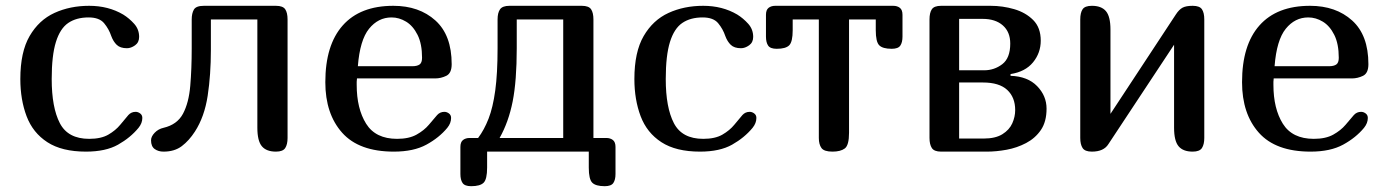

<svg xmlns="http://www.w3.org/2000/svg" viewBox="-20 -522 4771 661"><path d="M422 -126Q432 -137 447 -137Q455 -137 462.5 -131.5Q470 -126 470 -116Q470 -98 457 -82Q429 -48 386.5 -24Q344 0 276 0Q193 0 143 -32.5Q93 -65 71.5 -122Q50 -179 50 -250Q50 -343 82 -398Q114 -453 167.5 -477.5Q221 -502 287 -502Q353 -502 404 -472Q425 -459 442 -440Q459 -421 459 -395Q459 -376 445 -366Q431 -356 417 -356Q394 -356 382 -367.5Q370 -379 363 -398Q355 -422 338.5 -442Q322 -462 285 -462Q243 -462 215 -443Q187 -424 172.5 -377.5Q158 -331 158 -250Q158 -152 186 -98Q214 -44 287 -44Q328 -44 353 -58.5Q378 -73 394 -92.5Q410 -112 422 -126Z M970 -47Q970 -25 962 -12.5Q954 0 930 0Q897 0 881.5 -18.5Q866 -37 866 -82V-455H706V-350Q706 -265 695 -192.5Q684 -120 651 -69Q631 -38 606 -19Q581 0 543 0Q525 0 512.5 -9Q500 -18 500 -39Q500 -52 512.5 -65Q525 -78 543 -82Q590 -93 610 -130.5Q630 -168 635 -226.5Q640 -285 640 -356V-455Q640 -476 647.5 -489Q655 -502 682 -502H930Q954 -502 962 -490Q970 -478 970 -455Z M1485 -126Q1495 -137 1510 -137Q1518 -137 1525.5 -131.5Q1533 -126 1533 -116Q1533 -98 1520 -82Q1492 -48 1448 -24Q1404 0 1336 0Q1216 0 1158 -65Q1100 -130 1100 -239Q1100 -367 1160 -434.5Q1220 -502 1334 -502Q1423 -502 1479 -451.5Q1535 -401 1535 -301Q1535 -270 1516.5 -261Q1498 -252 1478 -252H1209Q1208 -246 1208 -240.5Q1208 -235 1208 -230Q1208 -148 1240.5 -96Q1273 -44 1347 -44Q1388 -44 1414 -58.5Q1440 -73 1456.5 -92.5Q1473 -112 1485 -126ZM1328 -462Q1282 -462 1250.5 -423Q1219 -384 1212 -294H1399Q1416 -294 1424.5 -300Q1433 -306 1433 -323Q1433 -371 1417.5 -402Q1402 -433 1378 -447.5Q1354 -462 1328 -462Z M1626 -47Q1647 -75 1662 -113.5Q1677 -152 1685 -210.5Q1693 -269 1693 -356V-455Q1693 -478 1701.5 -490Q1710 -502 1734 -502H1983Q2007 -502 2015 -490Q2023 -478 2023 -455V-47H2067Q2081 -47 2090 -40Q2099 -33 2099 -16V77Q2099 97 2091.5 108Q2084 119 2062 119Q2031 119 2019 107Q2007 95 2007 55V0H1657V55Q1657 95 1645 107Q1633 119 1602 119Q1580 119 1572.5 108Q1565 97 1565 77V-16Q1565 -33 1574 -40Q1583 -47 1597 -47ZM1919 -47V-455H1759V-356Q1759 -244 1745 -173Q1731 -102 1700 -47Z M2536 -126Q2546 -137 2561 -137Q2569 -137 2576.5 -131.5Q2584 -126 2584 -116Q2584 -98 2571 -82Q2543 -48 2500.5 -24Q2458 0 2390 0Q2307 0 2257 -32.5Q2207 -65 2185.5 -122Q2164 -179 2164 -250Q2164 -343 2196 -398Q2228 -453 2281.5 -477.5Q2335 -502 2401 -502Q2467 -502 2518 -472Q2539 -459 2556 -440Q2573 -421 2573 -395Q2573 -376 2559 -366Q2545 -356 2531 -356Q2508 -356 2496 -367.5Q2484 -379 2477 -398Q2469 -422 2452.5 -442Q2436 -462 2399 -462Q2357 -462 2329 -443Q2301 -424 2286.5 -377.5Q2272 -331 2272 -250Q2272 -152 2300 -98Q2328 -44 2401 -44Q2442 -44 2467 -58.5Q2492 -73 2508 -92.5Q2524 -112 2536 -126Z M2903 -455V-65Q2903 -22 2888.5 -11Q2874 0 2846 0Q2817 0 2808 -12.5Q2799 -25 2799 -47V-455H2709V-418Q2709 -378 2697 -366Q2685 -354 2654 -354Q2632 -354 2624.5 -365Q2617 -376 2617 -396V-471Q2617 -488 2626 -495Q2635 -502 2649 -502H3055Q3069 -502 3078 -495Q3087 -488 3087 -471V-396Q3087 -376 3079.5 -365Q3072 -354 3050 -354Q3019 -354 3007 -366Q2995 -378 2995 -418V-455Z M3180 -455Q3180 -478 3188 -490Q3196 -502 3220 -502H3390Q3432 -502 3471.5 -490.5Q3511 -479 3537 -453Q3563 -427 3563 -382Q3563 -340 3536.5 -307.5Q3510 -275 3459 -267V-261Q3518 -259 3550.5 -225.5Q3583 -192 3583 -148Q3583 -103 3563.5 -74.5Q3544 -46 3512.5 -29.5Q3481 -13 3445.5 -6.5Q3410 0 3378 0H3220Q3196 0 3188 -12.5Q3180 -25 3180 -47ZM3368 -280Q3403 -280 3430.5 -301Q3458 -322 3458 -372Q3458 -412 3432.5 -434.5Q3407 -457 3363 -457H3282V-280ZM3282 -45H3366Q3407 -45 3431 -60Q3455 -75 3465 -97.5Q3475 -120 3475 -143Q3475 -187 3447.5 -212.5Q3420 -238 3364 -238H3282Z M4126 -47Q4126 -25 4118 -12.5Q4110 0 4086 0Q4053 0 4037.5 -18.5Q4022 -37 4022 -82V-368L3796 -26Q3780 0 3739 0Q3715 0 3707 -12.5Q3699 -25 3699 -47V-455Q3699 -478 3707 -490Q3715 -502 3739 -502Q3772 -502 3787.5 -483.5Q3803 -465 3803 -420V-130L4028 -472Q4039 -489 4051 -495.5Q4063 -502 4086 -502Q4110 -502 4118 -490Q4126 -478 4126 -455Z M4641 -126Q4651 -137 4666 -137Q4674 -137 4681.5 -131.5Q4689 -126 4689 -116Q4689 -98 4676 -82Q4648 -48 4604 -24Q4560 0 4492 0Q4372 0 4314 -65Q4256 -130 4256 -239Q4256 -367 4316 -434.5Q4376 -502 4490 -502Q4579 -502 4635 -451.5Q4691 -401 4691 -301Q4691 -270 4672.5 -261Q4654 -252 4634 -252H4365Q4364 -246 4364 -240.5Q4364 -235 4364 -230Q4364 -148 4396.5 -96Q4429 -44 4503 -44Q4544 -44 4570 -58.5Q4596 -73 4612.5 -92.5Q4629 -112 4641 -126ZM4484 -462Q4438 -462 4406.5 -423Q4375 -384 4368 -294H4555Q4572 -294 4580.5 -300Q4589 -306 4589 -323Q4589 -371 4573.5 -402Q4558 -433 4534 -447.5Q4510 -462 4484 -462Z"/></svg>

Font: Marmelad
Style: Regular
Weight: 400
Designer: Manvel Shmavonyan
Foundry: Cyreal
Version: Version 1.110; ttfautohint (v1.8.4.7-5d5b)